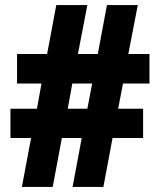

<svg xmlns="http://www.w3.org/2000/svg" viewBox="-20 -734 628 754"><path d="M463 -406H567V-522H484L521 -714H400L364 -522H286L323 -714H201L165 -522H47V-406H143L125 -307H21V-192H102L66 0H187L223 -192H301L265 0H386L422 -192H542V-307H444ZM246 -307 264 -406H342L323 -307Z"/></svg>

Font: Noto Sans Sinhala Condensed Black
Style: Regular
Weight: 900
Width: 3
Designer: Jelle Bosma - Monotype Design Team
Foundry: Monotype Imaging Inc.
Version: Version 2.006